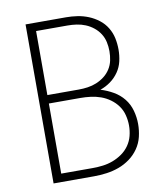

<svg xmlns="http://www.w3.org/2000/svg" viewBox="-82 -805 765 874"><g transform="rotate(-10 300.0 -367.5)"><path d="M95 0V-735H282Q308 -735 334.5 -731Q361 -727 385.5 -717Q410 -707 431.5 -690.5Q453 -674 467 -651Q481 -628 486.5 -602Q492 -576 492 -549Q492 -522 486 -495.5Q480 -469 464.5 -446.5Q449 -424 427 -408Q405 -392 379 -383Q409 -374 437 -358Q465 -342 484.5 -317.5Q504 -293 512.5 -262Q521 -231 521 -200Q521 -170 514 -141Q507 -112 490 -87.5Q473 -63 449 -45.5Q425 -28 397.5 -18Q370 -8 340.5 -4Q311 0 282 0ZM137 -401H282Q303 -401 324 -404Q345 -407 364.5 -415Q384 -423 401 -436Q418 -449 429.5 -467Q441 -485 445.5 -506Q450 -527 450 -549Q450 -570 445.5 -591Q441 -612 429.5 -630Q418 -648 401 -661.5Q384 -675 364.5 -683Q345 -691 324 -694Q303 -697 282 -697H137ZM137 -38H282Q306 -38 330 -41Q354 -44 376.5 -52.5Q399 -61 419 -75Q439 -89 453 -109Q467 -129 473 -152.5Q479 -176 479 -200Q479 -224 473 -248Q467 -272 453 -291.5Q439 -311 419 -325.5Q399 -340 376.5 -348Q354 -356 330 -359Q306 -362 282 -362H137Z"/></g></svg>

Font: Iosevka Extralight Extended
Style: Regular
Weight: 200
Width: 7
Monospace: yes
Designer: Belleve Invis
Foundry: Belleve Invis
Version: Version 32.5.0; ttfautohint (v1.8.4)